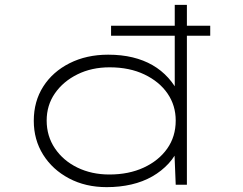

<svg xmlns="http://www.w3.org/2000/svg" viewBox="-20 -760 1000 790"><path d="M437 -613V-654H845V-613ZM419 10Q332 10 264 -26Q196 -62 157.5 -123.5Q119 -185 119 -263Q119 -343 158 -404Q197 -465 266.5 -500Q336 -535 425 -535Q480 -535 525.5 -524Q571 -513 607.5 -492Q644 -471 672.5 -439.5Q701 -408 720 -367L699 -382V-740H749V0H703L697 -149L718 -159Q703 -119 674 -87.5Q645 -56 606.5 -34Q568 -12 520.5 -1Q473 10 419 10ZM430 -42Q510 -42 571.5 -70.5Q633 -99 668 -148.5Q703 -198 703 -264Q703 -326 669.5 -375Q636 -424 574.5 -453.5Q513 -483 431 -483Q357 -483 298.5 -454Q240 -425 206 -376Q172 -327 172 -264Q172 -200 206 -149.5Q240 -99 298.5 -70.5Q357 -42 430 -42Z"/></svg>

Font: Lexend Zetta ExtraLight
Style: Regular
Weight: 250
Version: Version 1.007